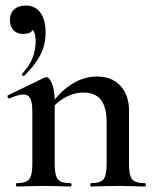

<svg xmlns="http://www.w3.org/2000/svg" viewBox="-20 -675 563 695"><path d="M145 -556Q145 -512 125.5 -475Q106 -438 68 -401Q67 -400 65 -400Q62 -400 60 -403Q58 -406 60 -408Q109 -458 109 -526Q109 -554 99 -567Q90 -552 64 -552Q42 -552 29 -565.5Q16 -579 16 -602Q16 -627 31.5 -641Q47 -655 74 -655Q107 -655 126 -629.5Q145 -604 145 -556ZM504 0Q479 0 464 -1L407 -2L350 -1Q335 0 309 0Q307 0 307 -6Q307 -12 309 -12Q343 -12 354.5 -26Q366 -40 366 -81V-231Q366 -287 345.5 -313.5Q325 -340 281 -340Q254 -340 226.5 -327.5Q199 -315 178 -294V-81Q178 -40 189.5 -26Q201 -12 235 -12Q239 -12 239 -6Q239 0 235 0Q210 0 195 -1L138 -2L81 -1Q66 0 40 0Q38 0 38 -6Q38 -12 40 -12Q74 -12 85.5 -26Q97 -40 97 -81V-272Q97 -304 89.5 -318.5Q82 -333 65 -333Q48 -333 14 -319H13Q9 -319 7.5 -324Q6 -329 9 -330L141 -394Q145 -396 147 -396Q158 -396 167.5 -374Q177 -352 178 -315Q248 -398 331 -398Q385 -398 416 -364.5Q447 -331 447 -274V-81Q447 -40 458.5 -26Q470 -12 504 -12Q508 -12 508 -6Q508 0 504 0Z"/></svg>

Font: Cormorant Garamond SemiBold
Style: Regular
Weight: 600
Designer: Christian Thalmann (Catharsis Fonts)
Version: Version 3.000